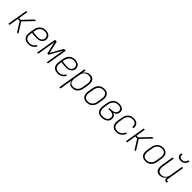

<svg xmlns="http://www.w3.org/2000/svg" viewBox="440 -2573 4621 4621"><g transform="rotate(45 2750.0 -262.5)"><path d="M29 0 115 -520H155L115 -278H173L404 -520H457L208 -260L371 0H325L174 -242H109L69 0Z M713 8Q684 8 656 2.5Q628 -3 605 -17.5Q582 -32 566 -54Q550 -76 542.5 -102.5Q535 -129 535.5 -157.5Q536 -186 540 -215L560 -335Q564 -361 572.5 -386Q581 -411 595.5 -434Q610 -457 630.5 -476Q651 -495 675.5 -507Q700 -519 725.5 -523.5Q751 -528 777 -528Q800 -528 823.5 -524.5Q847 -521 867.5 -511.5Q888 -502 904.5 -487Q921 -472 930.5 -452Q940 -432 944 -409Q948 -386 944 -363Q939 -334 921 -308Q903 -282 877.5 -265Q852 -248 823 -242Q794 -236 765 -236Q742 -236 719.5 -237.5Q697 -239 675 -240Q653 -241 630.5 -243Q608 -245 587 -251L580 -209Q577 -186 576 -163Q575 -140 580.5 -119Q586 -98 598 -80Q610 -62 628 -50Q646 -38 668.5 -33.5Q691 -29 714 -29Q737 -29 761 -34Q785 -39 807.5 -52Q830 -65 848 -84Q866 -103 878 -125L911 -108Q896 -82 875 -59Q854 -36 827.5 -20.5Q801 -5 771 1.5Q741 8 713 8ZM770 -270Q792 -270 814 -275.5Q836 -281 855.5 -294Q875 -307 887.5 -326.5Q900 -346 904 -368Q907 -386 904 -403Q901 -420 893.5 -435Q886 -450 873.5 -461.5Q861 -473 845.5 -479.5Q830 -486 812.5 -488.5Q795 -491 777 -491Q756 -491 734.5 -487.5Q713 -484 693 -473.5Q673 -463 656.5 -447Q640 -431 628.5 -411.5Q617 -392 610.5 -371Q604 -350 600 -329L593 -288Q613 -282 636 -279.5Q659 -277 681 -276Q703 -275 725 -272.5Q747 -270 770 -270Z M1009 0 1095 -520H1156L1228 -207L1404 -520H1465L1379 0H1339L1416 -469L1240 -156H1200L1126 -469L1049 0Z M1713 8Q1684 8 1656 2.5Q1628 -3 1605 -17.5Q1582 -32 1566 -54Q1550 -76 1542.5 -102.5Q1535 -129 1535.5 -157.5Q1536 -186 1540 -215L1560 -335Q1564 -361 1572.5 -386Q1581 -411 1595.5 -434Q1610 -457 1630.5 -476Q1651 -495 1675.5 -507Q1700 -519 1725.5 -523.5Q1751 -528 1777 -528Q1800 -528 1823.5 -524.5Q1847 -521 1867.5 -511.5Q1888 -502 1904.5 -487Q1921 -472 1930.5 -452Q1940 -432 1944 -409Q1948 -386 1944 -363Q1939 -334 1921 -308Q1903 -282 1877.5 -265Q1852 -248 1823 -242Q1794 -236 1765 -236Q1742 -236 1719.5 -237.5Q1697 -239 1675 -240Q1653 -241 1630.5 -243Q1608 -245 1587 -251L1580 -209Q1577 -186 1576 -163Q1575 -140 1580.5 -119Q1586 -98 1598 -80Q1610 -62 1628 -50Q1646 -38 1668.5 -33.5Q1691 -29 1714 -29Q1737 -29 1761 -34Q1785 -39 1807.5 -52Q1830 -65 1848 -84Q1866 -103 1878 -125L1911 -108Q1896 -82 1875 -59Q1854 -36 1827.5 -20.5Q1801 -5 1771 1.5Q1741 8 1713 8ZM1770 -270Q1792 -270 1814 -275.5Q1836 -281 1855.5 -294Q1875 -307 1887.5 -326.5Q1900 -346 1904 -368Q1907 -386 1904 -403Q1901 -420 1893.5 -435Q1886 -450 1873.5 -461.5Q1861 -473 1845.5 -479.5Q1830 -486 1812.5 -488.5Q1795 -491 1777 -491Q1756 -491 1734.5 -487.5Q1713 -484 1693 -473.5Q1673 -463 1656.5 -447Q1640 -431 1628.5 -411.5Q1617 -392 1610.5 -371Q1604 -350 1600 -329L1593 -288Q1613 -282 1636 -279.5Q1659 -277 1681 -276Q1703 -275 1725 -272.5Q1747 -270 1770 -270Z M1977 215 2099 -520H2140L2124 -426Q2136 -449 2155 -469Q2174 -489 2197 -503Q2220 -517 2245.5 -522.5Q2271 -528 2295 -528Q2322 -528 2347.5 -521Q2373 -514 2391 -497.5Q2409 -481 2420.5 -458.5Q2432 -436 2436 -410.5Q2440 -385 2439 -358Q2438 -331 2433 -305L2413 -185Q2409 -160 2401.5 -136Q2394 -112 2381 -89.5Q2368 -67 2349 -47.5Q2330 -28 2307 -15.5Q2284 -3 2259 2.5Q2234 8 2210 8Q2183 8 2158.5 1Q2134 -6 2115.5 -22.5Q2097 -39 2086.5 -62Q2076 -85 2072 -110L2018 215ZM2204 -29Q2224 -29 2245 -33.5Q2266 -38 2284.5 -48.5Q2303 -59 2319.5 -75Q2336 -91 2347 -110Q2358 -129 2364 -149.5Q2370 -170 2373 -191L2393 -311Q2397 -333 2398 -354.5Q2399 -376 2395 -397Q2391 -418 2381.5 -436.5Q2372 -455 2356 -468Q2340 -481 2319.5 -486Q2299 -491 2277 -491Q2257 -491 2236.5 -487Q2216 -483 2196.5 -472.5Q2177 -462 2161.5 -446.5Q2146 -431 2135 -412.5Q2124 -394 2118 -373.5Q2112 -353 2109 -333L2089 -213Q2085 -191 2084 -169Q2083 -147 2086.5 -126Q2090 -105 2099 -86Q2108 -67 2123.5 -53.5Q2139 -40 2160 -34.5Q2181 -29 2204 -29Z M2699 8Q2671 8 2644 2Q2617 -4 2596 -19Q2575 -34 2561 -56.5Q2547 -79 2540.5 -105Q2534 -131 2535 -159Q2536 -187 2540 -215L2560 -335Q2564 -361 2572.5 -385.5Q2581 -410 2595 -433Q2609 -456 2629 -475Q2649 -494 2673 -506Q2697 -518 2723 -523Q2749 -528 2774 -528Q2802 -528 2829 -522Q2856 -516 2877 -501Q2898 -486 2912.5 -463.5Q2927 -441 2933 -415Q2939 -389 2938.5 -361Q2938 -333 2933 -305L2913 -185Q2909 -159 2901 -134.5Q2893 -110 2878.5 -87Q2864 -64 2844 -45Q2824 -26 2800 -14Q2776 -2 2750 3Q2724 8 2699 8ZM2701 -29Q2721 -29 2742 -33Q2763 -37 2782.5 -47.5Q2802 -58 2818.5 -74.5Q2835 -91 2846 -110Q2857 -129 2863.5 -149.5Q2870 -170 2873 -191L2893 -311Q2897 -333 2898 -355Q2899 -377 2894.5 -398Q2890 -419 2880 -437.5Q2870 -456 2854 -468.5Q2838 -481 2817 -486Q2796 -491 2773 -491Q2753 -491 2732 -487Q2711 -483 2691 -472.5Q2671 -462 2655 -445.5Q2639 -429 2627.5 -410Q2616 -391 2610 -370.5Q2604 -350 2600 -329L2580 -209Q2577 -187 2575.5 -165Q2574 -143 2578.5 -122Q2583 -101 2593 -82.5Q2603 -64 2619 -51.5Q2635 -39 2656.5 -34Q2678 -29 2701 -29Z M3206 8Q3178 8 3150 3Q3122 -2 3100 -17Q3078 -32 3063 -54.5Q3048 -77 3041.5 -103.5Q3035 -130 3035.5 -158.5Q3036 -187 3040 -215L3060 -335Q3064 -361 3073 -386.5Q3082 -412 3096.5 -435Q3111 -458 3132 -477Q3153 -496 3177.5 -507.5Q3202 -519 3228 -523.5Q3254 -528 3280 -528Q3302 -528 3323.5 -525Q3345 -522 3364.5 -514.5Q3384 -507 3400 -494Q3416 -481 3426 -463Q3436 -445 3438.5 -423Q3441 -401 3437 -379Q3434 -360 3425.5 -341.5Q3417 -323 3402 -309Q3387 -295 3368 -285.5Q3349 -276 3330 -270Q3351 -262 3369.5 -249Q3388 -236 3399 -217Q3410 -198 3413 -174.5Q3416 -151 3412 -127Q3408 -106 3398.5 -85Q3389 -64 3372.5 -48Q3356 -32 3335 -21Q3314 -10 3292.5 -3.5Q3271 3 3249.5 5.5Q3228 8 3206 8ZM3208 -29Q3225 -29 3242 -31Q3259 -33 3276 -37.5Q3293 -42 3309.5 -50.5Q3326 -59 3339.5 -71Q3353 -83 3361 -99.5Q3369 -116 3372 -133Q3375 -152 3373 -170Q3371 -188 3361.5 -202.5Q3352 -217 3338 -227Q3324 -237 3307 -242.5Q3290 -248 3272 -250Q3254 -252 3235 -252H3181L3188 -289H3242Q3258 -289 3274 -290.5Q3290 -292 3306 -296Q3322 -300 3338 -307.5Q3354 -315 3367 -326Q3380 -337 3387.5 -352.5Q3395 -368 3397 -384Q3401 -409 3394 -431.5Q3387 -454 3369 -467.5Q3351 -481 3327.5 -486Q3304 -491 3280 -491Q3258 -491 3236.5 -487.5Q3215 -484 3194.5 -473.5Q3174 -463 3157.5 -447Q3141 -431 3129 -412Q3117 -393 3110.5 -372Q3104 -351 3100 -329L3080 -209Q3077 -187 3076 -164Q3075 -141 3079.5 -120Q3084 -99 3095 -80.5Q3106 -62 3123.5 -49.5Q3141 -37 3163 -33Q3185 -29 3208 -29Z M3707 8Q3679 8 3651.5 2Q3624 -4 3601.5 -18.5Q3579 -33 3564 -55Q3549 -77 3542 -103.5Q3535 -130 3535.5 -158.5Q3536 -187 3540 -215L3560 -335Q3564 -360 3572.5 -385Q3581 -410 3594.5 -433Q3608 -456 3628 -475Q3648 -494 3671.5 -506Q3695 -518 3721 -523Q3747 -528 3771 -528Q3796 -528 3819.5 -524.5Q3843 -521 3864 -511Q3885 -501 3900.5 -485Q3916 -469 3925.5 -448.5Q3935 -428 3937.5 -404Q3940 -380 3936 -356L3935 -351H3895V-355Q3900 -383 3894 -410Q3888 -437 3870.5 -456.5Q3853 -476 3826.5 -483.5Q3800 -491 3772 -491Q3751 -491 3730 -487Q3709 -483 3689.5 -472Q3670 -461 3654 -445Q3638 -429 3626.5 -410Q3615 -391 3609.5 -370.5Q3604 -350 3600 -329L3580 -209Q3577 -187 3576 -164Q3575 -141 3580 -120Q3585 -99 3596 -81Q3607 -63 3624.5 -51Q3642 -39 3663.5 -34Q3685 -29 3708 -29Q3735 -29 3763 -36.5Q3791 -44 3814.5 -62Q3838 -80 3855 -104.5Q3872 -129 3882 -156L3916 -143Q3905 -111 3884.5 -82Q3864 -53 3836 -32Q3808 -11 3774 -1.5Q3740 8 3707 8Z M4029 0 4115 -520H4155L4115 -278H4173L4404 -520H4457L4208 -260L4371 0H4325L4174 -242H4109L4069 0Z M4699 8Q4671 8 4644 2Q4617 -4 4596 -19Q4575 -34 4561 -56.5Q4547 -79 4540.5 -105Q4534 -131 4535 -159Q4536 -187 4540 -215L4560 -335Q4564 -361 4572.5 -385.5Q4581 -410 4595 -433Q4609 -456 4629 -475Q4649 -494 4673 -506Q4697 -518 4723 -523Q4749 -528 4774 -528Q4802 -528 4829 -522Q4856 -516 4877 -501Q4898 -486 4912.5 -463.5Q4927 -441 4933 -415Q4939 -389 4938.5 -361Q4938 -333 4933 -305L4913 -185Q4909 -159 4901 -134.5Q4893 -110 4878.5 -87Q4864 -64 4844 -45Q4824 -26 4800 -14Q4776 -2 4750 3Q4724 8 4699 8ZM4701 -29Q4721 -29 4742 -33Q4763 -37 4782.5 -47.5Q4802 -58 4818.5 -74.5Q4835 -91 4846 -110Q4857 -129 4863.5 -149.5Q4870 -170 4873 -191L4893 -311Q4897 -333 4898 -355Q4899 -377 4894.5 -398Q4890 -419 4880 -437.5Q4870 -456 4854 -468.5Q4838 -481 4817 -486Q4796 -491 4773 -491Q4753 -491 4732 -487Q4711 -483 4691 -472.5Q4671 -462 4655 -445.5Q4639 -429 4627.5 -410Q4616 -391 4610 -370.5Q4604 -350 4600 -329L4580 -209Q4577 -187 4575.5 -165Q4574 -143 4578.5 -122Q4583 -101 4593 -82.5Q4603 -64 4619 -51.5Q4635 -39 4656.5 -34Q4678 -29 4701 -29Z M5181 8Q5155 8 5130.5 1Q5106 -6 5087.5 -23Q5069 -40 5059 -63Q5049 -86 5045 -111Q5041 -136 5042.5 -162.5Q5044 -189 5048 -215L5099 -520H5140L5088 -209Q5085 -188 5084 -166Q5083 -144 5086.5 -123.5Q5090 -103 5099 -84.5Q5108 -66 5122.5 -53Q5137 -40 5158 -34.5Q5179 -29 5201 -29Q5221 -29 5241 -33.5Q5261 -38 5279.5 -48.5Q5298 -59 5313.5 -74.5Q5329 -90 5339.5 -108.5Q5350 -127 5355.5 -147Q5361 -167 5365 -187L5420 -520H5461L5386 -71Q5385 -62 5386 -54Q5387 -46 5392 -40Q5397 -34 5405.5 -31.5Q5414 -29 5422 -29H5435L5434 8H5415Q5399 8 5384 3.5Q5369 -1 5359 -12Q5349 -23 5346 -39Q5343 -55 5345 -71L5349 -93Q5337 -70 5319 -50.5Q5301 -31 5278.5 -17.5Q5256 -4 5231 2Q5206 8 5181 8ZM5293 -600Q5265 -600 5239 -608.5Q5213 -617 5196 -637Q5179 -657 5175.5 -684.5Q5172 -712 5176 -740H5216Q5213 -720 5215.5 -699.5Q5218 -679 5229.5 -664.5Q5241 -650 5260 -643.5Q5279 -637 5299 -637Q5319 -637 5340 -643.5Q5361 -650 5377.5 -664.5Q5394 -679 5403.5 -699.5Q5413 -720 5416 -740H5456Q5452 -712 5438.5 -684.5Q5425 -657 5402 -637Q5379 -617 5350 -608.5Q5321 -600 5293 -600Z"/></g></svg>

Font: Iosevka Curly Extralight
Style: Italic
Weight: 200
Italic angle: -9°
Monospace: yes
Designer: Belleve Invis
Foundry: Belleve Invis
Version: Version 22.1.2; ttfautohint (v1.8.4)